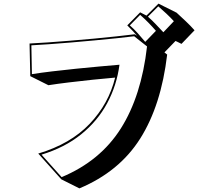

<svg xmlns="http://www.w3.org/2000/svg" viewBox="-20 -939 1093 1059"><path d="M191 -92Q369 -145 474.5 -256Q580 -367 615 -511Q555 -506 489 -499Q423 -492 360.5 -484.5Q298 -477 247 -469L147 -519L143 -699Q185 -701 243 -705Q301 -709 367 -714.5Q433 -720 499 -726Q565 -732 623 -738.5Q681 -745 723 -750Q723 -750 728 -747Q733 -744 736 -742Q723 -757 709.5 -771Q696 -785 682 -799L753 -871L788 -853L854 -919L954 -869Q980 -845 1005 -821.5Q1030 -798 1053 -772L981 -697Q981 -697 973 -701Q965 -705 957 -709Q949 -713 948 -713L887 -650L902 -638Q869 -358 753.5 -175Q638 8 418 100L318 50ZM939 -822Q921 -842 897.5 -864Q874 -886 853 -904L796 -847Q819 -827 840.5 -804Q862 -781 881 -761ZM840 -769Q820 -792 798 -814.5Q776 -837 753 -857L696 -799Q718 -780 740 -755.5Q762 -731 781 -708ZM320 38Q533 -51 646.5 -230.5Q760 -410 791 -683L720 -739Q680 -734 622.5 -728Q565 -722 500 -716Q435 -710 370 -704.5Q305 -699 248.5 -695Q192 -691 153 -689L156 -530Q205 -538 269 -545.5Q333 -553 400.5 -560Q468 -567 530.5 -572.5Q593 -578 639 -582Q624 -468 571 -369.5Q518 -271 427.5 -198Q337 -125 209 -86Z"/></svg>

Font: Rampart One
Style: Regular
Weight: 400
Designer: Fontworks Inc.
Foundry: Fontworks Inc.
Version: Version 1.100